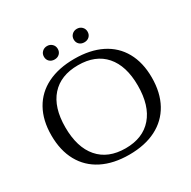

<svg xmlns="http://www.w3.org/2000/svg" viewBox="-190 -1056 1244 1250"><g transform="rotate(-30 432.5 -430.5)"><path d="M55 -353Q55 -465 100 -545.5Q145 -626 230 -668Q315 -710 433 -710Q551 -710 635.5 -668Q720 -626 765 -545.5Q810 -465 810 -353Q810 -239 765 -157.5Q720 -76 635.5 -33Q551 10 433 10Q315 10 230 -33Q145 -76 100 -157.5Q55 -239 55 -353ZM705 -353Q705 -501 634.5 -581.5Q564 -662 433 -662Q302 -662 231 -582Q160 -502 160 -353Q160 -202 231 -120Q302 -38 433 -38Q563 -38 634 -120Q705 -202 705 -353ZM269 -820Q269 -842 284 -856.5Q299 -871 321 -871Q343 -871 358 -856.5Q373 -842 373 -820Q373 -798 358.5 -784Q344 -770 321 -770Q298 -770 283.5 -784Q269 -798 269 -820ZM493 -820Q493 -842 508 -856.5Q523 -871 545 -871Q567 -871 582 -856.5Q597 -842 597 -820Q597 -798 582.5 -784Q568 -770 545 -770Q522 -770 507.5 -784Q493 -798 493 -820Z"/></g></svg>

Font: Fahkwang
Style: Regular
Weight: 400
Version: Version 1.000; ttfautohint (v1.6)